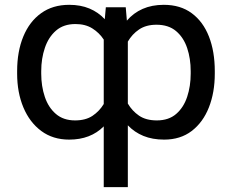

<svg xmlns="http://www.w3.org/2000/svg" viewBox="-20 -558 943 781"><path d="M402 203.1V-44Q348.4 9.9 261.4 9.9Q195.3 9.9 147.9 -25.2Q100.5 -60.4 75.1 -121.1Q49.7 -181.8 49.7 -258.5V-268.5Q49.7 -348.7 74.8 -409.4Q99.8 -470.2 147.2 -504.3Q194.6 -538.4 261.4 -538.4Q307.9 -538.4 343.9 -523.3Q380 -508.2 406.2 -479.8L410.5 -528.4H491.5L496.1 -474.1Q522.7 -505.3 560.2 -521.8Q597.7 -538.4 646.3 -538.4Q713.8 -538.4 759.9 -504.3Q806.1 -470.2 829.9 -409.4Q853.7 -348.7 853.7 -268.5V-258.5Q853.7 -181.8 829.7 -121.1Q805.8 -60.4 759.8 -25.2Q713.8 9.9 647.7 9.9Q600.1 9.9 563.4 -5.1Q526.6 -20.2 500 -48.3V203.1ZM147.7 -268.5V-258.5Q147.7 -207.4 162.3 -164.1Q176.8 -120.7 207.4 -94.5Q237.9 -68.2 285.5 -68.2Q328.1 -68.2 356.2 -86.8Q384.2 -105.5 402 -134.9V-397Q383.9 -424.7 355.5 -442.5Q327.1 -460.2 286.9 -460.2Q238.6 -460.2 207.9 -433.6Q177.2 -407 162.5 -363.3Q147.7 -319.6 147.7 -268.5ZM755.7 -258.5V-268.5Q755.7 -319.6 741.3 -362.6Q726.9 -405.5 696.2 -431.5Q665.5 -457.4 616.5 -457.4Q574.2 -457.4 545.8 -438.2Q517.4 -419 500 -388.8V-136.7Q517.4 -106.9 545.6 -87.5Q573.9 -68.2 617.9 -68.2Q666.2 -68.2 696.6 -94.5Q726.9 -120.7 741.3 -164.1Q755.7 -207.4 755.7 -258.5Z"/></svg>

Font: Inter UI
Style: Regular
Weight: 400
Designer: Rasmus Andersson
Foundry: rsms
Version: 3.2;8d6f07862